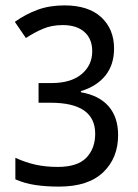

<svg xmlns="http://www.w3.org/2000/svg" viewBox="-20 -774 512 712"><path d="M403 -594Q403 -534 371 -494Q339 -454 280 -436V-432Q348 -420 383 -379.5Q418 -339 418 -273Q418 -188 362.5 -135Q307 -82 199 -82Q150 -82 110.5 -88Q71 -94 37 -109V-189Q73 -172 111 -163.5Q149 -155 194 -155Q267 -155 300 -189Q333 -223 333 -278Q333 -393 168 -393H123V-466H171Q243 -466 282.5 -499Q322 -532 322 -584Q322 -630 293 -655.5Q264 -681 213 -681Q172 -681 140 -667.5Q108 -654 76 -633L35 -693Q76 -722 120 -738Q164 -754 219 -754Q308 -754 355.5 -710Q403 -666 403 -594Z"/></svg>

Font: Noto Sans Telugu UI Condensed
Style: Regular
Weight: 400
Width: 3
Designer: Jelle Bosma - Monotype Design Team
Foundry: Monotype Imaging Inc.
Version: Version 2.006; ttfautohint (v1.8.4.7-5d5b)